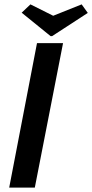

<svg xmlns="http://www.w3.org/2000/svg" viewBox="-20 -857 421 877"><path d="M149 -660H268L139 0H22ZM353 -837 381 -798 218 -692H211L79 -799L119 -837L223 -785Z"/></svg>

Font: Sansita
Style: Italic
Weight: 400
Italic angle: -11°
Designer: Pablo Cosgaya
Foundry: Omnibus-Type
Version: Version 1.006